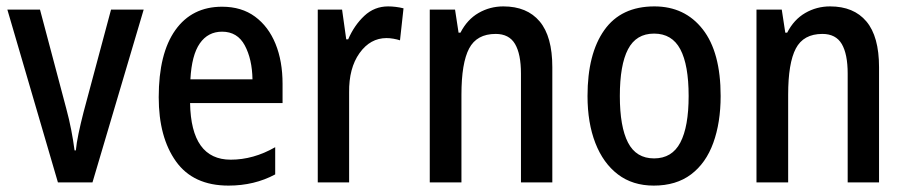

<svg xmlns="http://www.w3.org/2000/svg" viewBox="-20 -570 2834 600"><path d="M161 0 3 -540H105L187 -231Q196 -198 202.5 -164.5Q209 -131 213 -100H217Q219 -122 225.5 -153Q232 -184 241 -219L327 -540H429L269 0Z M674 -549Q735 -549 777 -518Q819 -487 841 -433Q863 -379 863 -308V-248H574Q577 -71 701 -71Q772 -71 840 -110V-25Q775 10 694 10Q584 10 530 -65.5Q476 -141 476 -266Q476 -403 528 -476Q580 -549 674 -549ZM674 -471Q630 -471 604.5 -434.5Q579 -398 575 -322H769Q768 -385 745 -428Q722 -471 674 -471Z M1193 -550Q1204 -550 1216.5 -548.5Q1229 -547 1241 -544L1230 -444Q1221 -447 1209.5 -449Q1198 -451 1188 -451Q1137 -451 1103.5 -404Q1070 -357 1071 -281V0H973V-540H1049L1062 -447H1068Q1087 -491 1118.5 -520.5Q1150 -550 1193 -550Z M1553 -550Q1627 -550 1666.5 -503Q1706 -456 1706 -360V0H1608V-340Q1608 -401 1589.5 -432.5Q1571 -464 1529 -464Q1470 -464 1446 -418.5Q1422 -373 1422 -274V0H1323V-540H1402L1413 -468H1419Q1440 -509 1475.5 -529.5Q1511 -550 1553 -550Z M2232 -270Q2232 -187 2209 -123.5Q2186 -60 2139.5 -25Q2093 10 2023 10Q1957 10 1911 -25Q1865 -60 1840.5 -123Q1816 -186 1816 -270Q1816 -402 1868.5 -476Q1921 -550 2025 -550Q2120 -550 2176 -478.5Q2232 -407 2232 -270ZM1917 -270Q1917 -174 1942.5 -124.5Q1968 -75 2024 -75Q2080 -75 2106 -124.5Q2132 -174 2132 -270Q2132 -367 2106 -416Q2080 -465 2024 -465Q1968 -465 1942.5 -416Q1917 -367 1917 -270Z M2574 -550Q2648 -550 2687.5 -503Q2727 -456 2727 -360V0H2629V-340Q2629 -401 2610.5 -432.5Q2592 -464 2550 -464Q2491 -464 2467 -418.5Q2443 -373 2443 -274V0H2344V-540H2423L2434 -468H2440Q2461 -509 2496.5 -529.5Q2532 -550 2574 -550Z"/></svg>

Font: Noto Sans Telugu Condensed Medium
Style: Regular
Weight: 500
Width: 3
Designer: Jelle Bosma - Monotype Design Team
Foundry: Monotype Imaging Inc.
Version: Version 2.005; ttfautohint (v1.8.4.7-5d5b)